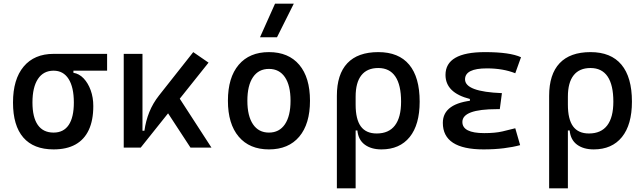

<svg xmlns="http://www.w3.org/2000/svg" viewBox="-20 -815 3556 1060"><path d="M275.9 9.8Q165.5 9.8 108.6 -55.9Q51.8 -121.6 51.8 -249Q51.8 -377.4 110.6 -447.5Q169.4 -517.6 275.9 -517.6L385.3 -486.8V-413.1Q417 -408.2 441.7 -382.3Q466.3 -356.4 480.7 -316.7Q495.1 -276.9 495.1 -229.5Q495.1 -150.9 470.2 -97.7Q445.3 -44.4 396.7 -17.3Q348.1 9.8 275.9 9.8ZM275.9 -83Q331.1 -83 359.4 -125.2Q387.7 -167.5 387.7 -249Q387.7 -333.5 358.6 -379.2Q329.6 -424.8 275.9 -424.8Q219.7 -424.8 189.5 -379.2Q159.2 -333.5 159.2 -249Q159.2 -167.5 188.7 -125.2Q218.3 -83 275.9 -83ZM275.9 -424.8V-517.6H571.3V-424.8Z M756.8 0 738.3 -93.3H777.3Q784.7 -147 804.2 -195.8Q823.7 -244.6 858.4 -288.6L1046.9 -527.3L1131.3 -469.2ZM663.1 0V-517.6H766.6V-52.2L756.8 0ZM1031.7 0 882.3 -228.5 955.1 -296.9 1147.5 0Z M1464.8 9.8Q1357.4 9.8 1297.9 -60.5Q1238.3 -130.9 1238.3 -258.8Q1238.3 -387.2 1297.9 -457.3Q1357.4 -527.3 1464.8 -527.3Q1572.8 -527.3 1632.1 -457.3Q1691.4 -387.2 1691.4 -258.8Q1691.4 -130.9 1632.1 -60.5Q1572.8 9.8 1464.8 9.8ZM1464.8 -83Q1522 -83 1553 -128.9Q1584 -174.8 1584 -258.8Q1584 -343.3 1553 -388.9Q1522 -434.6 1464.8 -434.6Q1407.7 -434.6 1376.7 -388.9Q1345.7 -343.3 1345.7 -258.8Q1345.7 -174.8 1376.7 -128.9Q1407.7 -83 1464.8 -83ZM1415.5 -609.4 1498.5 -794.9H1602.1L1509.3 -609.4Z M2085.9 9.8Q2029.3 9.8 1993.7 -16.6Q1958 -43 1953.1 -94.7H1908.2L1943.4 -237.3Q1943.4 -156.7 1971.9 -117.4Q2000.5 -78.1 2059.6 -78.1Q2126.5 -78.1 2160.4 -122.6Q2194.3 -167 2194.3 -253.9Q2194.3 -345.7 2162.6 -392.6Q2130.9 -439.5 2068.4 -439.5Q2006.8 -439.5 1975.1 -399.4Q1943.4 -359.4 1943.4 -281.2L1839.8 -285.6Q1839.8 -404.8 1897.7 -466.1Q1955.6 -527.3 2068.4 -527.3Q2181.2 -527.3 2239 -458Q2296.9 -388.7 2296.9 -253.9Q2296.9 -126.5 2241.7 -58.3Q2186.5 9.8 2085.9 9.8ZM1839.8 224.6V-285.6H1943.4V224.6Z M2649.4 9.8Q2424.8 9.8 2424.8 -136.7Q2424.8 -247.1 2601.6 -261.7L2751 -300.8L2739.3 -212.4H2723.6Q2532.7 -212.4 2532.7 -141.6Q2532.7 -80.1 2653.3 -80.1Q2713.9 -80.1 2753.7 -89.4Q2793.5 -98.6 2824.7 -106.9L2851.6 -13.7Q2812.5 -2.9 2761.5 3.4Q2710.4 9.8 2649.4 9.8ZM2574.2 -212.4V-268.6Q2439.5 -302.7 2439.5 -401.4Q2439.5 -527.3 2657.2 -527.3Q2795.4 -527.3 2856.4 -499L2824.7 -410.6Q2757.3 -437.5 2668 -437.5Q2547.4 -437.5 2547.4 -377Q2547.4 -308.6 2751 -300.8L2739.3 -212.4Z M3257.8 9.8Q3201.2 9.8 3165.5 -16.6Q3129.9 -43 3125 -94.7H3080.1L3115.2 -237.3Q3115.2 -156.7 3143.8 -117.4Q3172.4 -78.1 3231.4 -78.1Q3298.3 -78.1 3332.3 -122.6Q3366.2 -167 3366.2 -253.9Q3366.2 -345.7 3334.5 -392.6Q3302.7 -439.5 3240.2 -439.5Q3178.7 -439.5 3147 -399.4Q3115.2 -359.4 3115.2 -281.2L3011.7 -285.6Q3011.7 -404.8 3069.6 -466.1Q3127.4 -527.3 3240.2 -527.3Q3353 -527.3 3410.9 -458Q3468.8 -388.7 3468.8 -253.9Q3468.8 -126.5 3413.6 -58.3Q3358.4 9.8 3257.8 9.8ZM3011.7 224.6V-285.6H3115.2V224.6Z"/></svg>

Font: Cascadia Code PL
Style: Regular
Weight: 400
Monospace: yes
Designer: Aaron Bell
Foundry: Saja Typeworks
Version: Version 2102.003